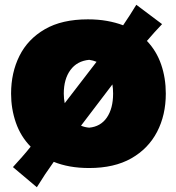

<svg xmlns="http://www.w3.org/2000/svg" viewBox="-20 -686 739 804"><path d="M134.3 98.1 34.2 13.7Q54.2 -8.3 72.8 -29.3Q91.3 -50.3 108.4 -71.8Q66.4 -114.7 46.4 -172.6Q26.4 -230.5 26.4 -293.9Q26.4 -381.8 61.5 -452.1Q96.7 -522.5 168 -563.7Q239.3 -605 348.1 -605Q391.1 -605 428 -598.4Q464.8 -591.8 495.6 -580.1Q509.8 -600.6 523.4 -622.1Q537.1 -643.6 550.8 -666L658.7 -585Q626 -550.8 595.2 -514.6Q635.3 -472.7 654.8 -416Q674.3 -359.4 674.3 -293.9Q674.3 -204.1 637.7 -133.8Q601.1 -63.5 529.8 -22.9Q458.5 17.6 353.5 17.6Q310.1 17.6 273.2 11Q236.3 4.4 205.1 -8.3Q186.5 17.6 168.9 43.9Q151.4 70.3 134.3 98.1ZM247.1 -293.9Q247.1 -272.9 251 -253.9L384.3 -427.2Q370.1 -433.1 353.5 -435.5Q302.7 -430.7 274.9 -392.8Q247.1 -355 247.1 -293.9ZM353.5 -151.4Q401.4 -155.8 427.5 -193.8Q453.6 -231.9 453.6 -293.9Q453.6 -314.9 450.7 -332.5L319.3 -159.7Q335.4 -152.8 353.5 -151.4Z"/></svg>

Font: Pinar-DS3-FD Black
Style: Regular
Weight: 900
Designer: Amin Abedi
Version: Version 3.000